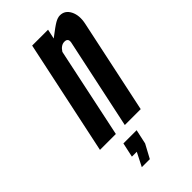

<svg xmlns="http://www.w3.org/2000/svg" viewBox="-233 -615 863 863"><g transform="rotate(-45 199.0 -183.5)"><path d="M40 0H141L232 -431Q248.5 -457 271 -457Q294 -457 290 -433L198 0H299L394 -448Q403.5 -492.5 387.8 -523.8Q372 -555 340 -555Q326 -555 308.5 -545Q291 -535 247 -501L257 -547H156ZM118 188H169L204 123L219 54H135L120 123H151Z"/></g></svg>

Font: League Gothic
Style: Italic
Weight: 400
Designer: The League of Moveable Type
Version: Version 1.600; ttfautohint (v1.8.3)